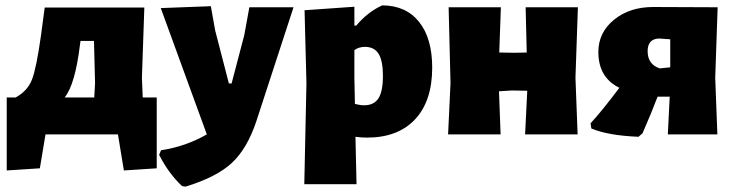

<svg xmlns="http://www.w3.org/2000/svg" viewBox="-20 -499 2730 713"><path d="M5 134V-137H38Q82 -161 98.5 -203Q115 -245 132 -366L146 -471H516L507 -210L510 -137H562V126L440 134L418 0H149L128 126ZM277 -333Q259 -185 220 -137H330L333 -190L329 -347H279Z M763 -476 779 -386 830 -189H840L887 -368L906 -472H1070L932 -49Q898 53 841 106Q784 159 669 194L656 192Q606 145 571 76L578 59Q670 45 748 0L577 -469Z M1296 -474V-404H1303Q1345 -454 1399 -479Q1487 -479 1536 -418Q1585 -357 1585 -248Q1585 -124 1521.5 -56Q1458 12 1343 12Q1322 12 1300 9L1304 185H1110L1118 -190L1111 -461ZM1296 -210 1298 -113Q1318 -108 1332 -108Q1369 -108 1385.5 -134Q1402 -160 1402 -217Q1402 -273 1386 -299Q1370 -325 1335 -325Q1313 -325 1296 -313Z M1644 0 1653 -190 1646 -472H1840L1834 -304L1891 -303L1936 -304L1932 -472H2126L2117 -210L2125 0H1930L1938 -162L1881 -163L1833 -160L1839 0Z M2351 9Q2236 4 2176 -22L2173 -41Q2218 -90 2280 -173Q2202 -211 2202 -306Q2202 -378 2260 -425.5Q2318 -473 2406 -473L2645 -472L2636 -210L2644 0H2460L2467 -140H2422Q2401 -84 2366 -4ZM2385 -309Q2385 -260 2430 -245L2469 -249V-353L2428 -356Q2385 -355 2385 -309Z"/></svg>

Font: Alegreya Sans SC Black
Style: Regular
Weight: 900
Designer: Juan Pablo del Peral
Foundry: Huerta Tipografica
Version: Version 2.007